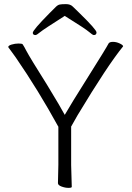

<svg xmlns="http://www.w3.org/2000/svg" viewBox="-20 -907 640 931"><path d="M261 -19 263 -108V-293L262 -294Q166 -469 56 -629Q35 -659 28 -667.5Q21 -676 20 -679Q20 -686 36.5 -691Q53 -696 70 -696Q87 -696 90 -692Q98 -680 107 -662Q126 -626 208 -496Q278 -381 294 -350Q320 -396 407 -534Q494 -672 507 -697Q512 -704 528 -704Q544 -704 560 -696.5Q576 -689 577 -683Q576 -682 576 -681Q501 -589 356 -348Q335 -312 326 -295L325 -294V-107L328 -1Q328 4 312 4Q296 4 278.5 -2.5Q261 -9 261 -19ZM291 -828Q190 -764 174 -750.5Q158 -737 152 -737Q139 -737 139 -748Q139 -761 219 -842L250 -873Q260 -883 269.5 -885Q279 -887 300 -887Q321 -887 332.5 -875.5Q344 -864 364 -845Q448 -763 448 -750Q448 -737 435 -737Q429 -737 412 -752Q395 -767 297 -828L294 -830Z"/></svg>

Font: LXGW WenKai Light
Style: Regular
Weight: 300
Designer: LXGW / Fontworks Inc.
Foundry: LXGW / Fontworks Inc.
Version: Version 1.501; October 10, 2024